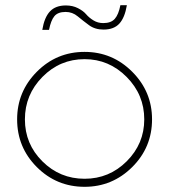

<svg xmlns="http://www.w3.org/2000/svg" viewBox="-20 -710 651 740"><path d="M46 -250Q46 -357 122 -433.5Q198 -510 306 -510Q413 -510 489.5 -433.5Q566 -357 566 -250Q566 -142 489.5 -66Q413 10 306 10Q198 10 122 -66Q46 -142 46 -250ZM536 -250Q536 -345 468 -413.5Q400 -482 306 -482Q211 -482 143.5 -413.5Q76 -345 76 -250Q76 -155 143.5 -88Q211 -21 306 -21Q401 -21 468.5 -88.5Q536 -156 536 -250ZM143 -595Q151 -643 172.5 -666Q194 -689 234 -689Q260 -689 280.5 -678.5Q301 -668 312 -655Q323 -642 340 -631.5Q357 -621 378 -621Q408 -621 422.5 -637.5Q437 -654 444 -690H469Q461 -642 440 -619Q419 -596 379 -596Q346 -596 323 -613Q300 -630 279.5 -647Q259 -664 233 -664Q203 -664 189.5 -647.5Q176 -631 169 -595Z"/></svg>

Font: Human Sans ExtraLight
Style: Regular
Weight: 200
Designer: Tim Radville
Foundry: Continuum
Version: Version 1.000;FEAKit 1.0